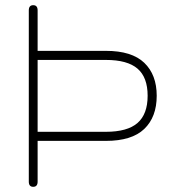

<svg xmlns="http://www.w3.org/2000/svg" viewBox="-20 -720 667 740"><path d="M108 0Q91 0 91 -20V-680Q91 -700 108 -700Q125 -700 125 -680V-524H388Q488 -524 536 -478Q584 -432 584 -351Q584 -269 536 -223Q488 -177 388 -177H125V-20Q125 0 108 0ZM125 -212H388Q471 -212 510 -246Q549 -280 549 -351Q549 -422 510 -455.5Q471 -489 388 -489H125Z"/></svg>

Font: Zen Maru Gothic Light
Style: Regular
Weight: 300
Designer: Yoshimichi Ohira
Foundry: Positype
Version: Version 1.001